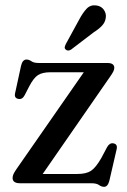

<svg xmlns="http://www.w3.org/2000/svg" viewBox="-20 -691 480 724"><path d="M393.5 -399.5 141 -35H271.5Q305 -35 323 -46.8Q341 -58.5 362 -95L384 -136.5Q393.5 -153 407.5 -150.5Q424 -147.5 420 -129L392.5 -10Q386.5 13.5 372.5 13.5Q363 13.5 353.5 6.8Q344 0 324.5 0H55.5Q27.5 0 27.5 -20Q27.5 -26.5 30.5 -33.8Q33.5 -41 41.5 -52.5L296 -418.5H169.5Q140 -418.5 123.5 -408Q107 -397.5 90.5 -366L73 -332Q64 -315 49.5 -318Q32.5 -321 37 -340L59.5 -443.5Q65 -466.5 80 -466.5Q89.5 -466.5 98.5 -460Q107.5 -453.5 126.5 -453.5H385Q411 -453.5 411 -435Q411 -429 407.2 -421.2Q403.5 -413.5 393.5 -399.5ZM278.5 -617Q292.5 -643.5 307 -658.5Q321.5 -673.5 343 -670.5Q362 -668 371.5 -654.2Q381 -640.5 379 -625Q377 -607.5 365 -594.5Q353 -581.5 332.5 -568.5L248 -504Q235.5 -496.5 227.5 -504.5Q223 -508.5 224.2 -514Q225.5 -519.5 228.5 -525.5Z"/></svg>

Font: Fraunces 72pt Soft
Style: Regular
Weight: 400
Version: Version 1.000;[b76b70a41]